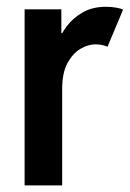

<svg xmlns="http://www.w3.org/2000/svg" viewBox="-20 -559 392 579"><path d="M54.2 0V-530.8H165V-459H179.2L152.3 -424.3Q161.6 -454.1 181.4 -480Q201.2 -505.9 230.5 -522.2Q259.8 -538.6 299.8 -538.6Q315.4 -538.6 330.6 -535.9Q345.7 -533.2 351.1 -529.8L304.2 -418Q300.3 -420.4 289.6 -422.9Q278.8 -425.3 268.1 -425.3Q245.6 -425.3 222.4 -411.6Q199.2 -397.9 183.3 -368.4Q167.5 -338.9 167.5 -290.5V0Z"/></svg>

Font: Reddit Sans Condensed SemiBold
Style: Regular
Weight: 600
Designer: Stephen Hutchings
Foundry: Reddit
Version: Version 1.014